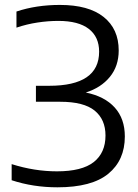

<svg xmlns="http://www.w3.org/2000/svg" viewBox="-20 -770 576 799"><path d="M219 9.5Q118 9.5 28.5 -20V-87Q123.5 -57 217 -57Q321 -57 370 -95.5Q419 -134 419 -206Q419 -273 373.8 -309.8Q328.5 -346.5 231 -346.5H129.5V-413H184.5Q392.5 -413 392.5 -555Q392.5 -616.5 349.5 -649.8Q306.5 -683 223 -683Q180 -683 135.8 -676.2Q91.5 -669.5 48.5 -655V-722Q130.5 -749.5 229.5 -749.5Q348.5 -749.5 411.2 -699.5Q474 -649.5 474 -560Q474 -495 437.2 -450Q400.5 -405 337 -385Q415.5 -369 457.5 -322.5Q499.5 -276 499.5 -202Q499.5 -103.5 430.8 -47Q362 9.5 219 9.5Z"/></svg>

Font: Encode Sans SmExp
Style: Regular
Weight: 400
Width: 6
Designer: Multiple Designers
Foundry: Impallari Type
Version: Version 3.002; ttfautohint (v1.8.3) -l 8 -r 50 -G 200 -x 14 